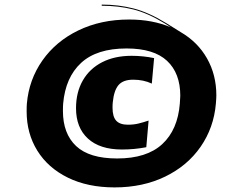

<svg xmlns="http://www.w3.org/2000/svg" viewBox="-20 -902 1023 836"><path d="M922 -487Q922 -475 920 -451Q911 -346 853.5 -263Q796 -180 699 -133Q602 -86 479 -86Q362 -86 275.5 -128.5Q189 -171 142.5 -246Q96 -321 96 -417Q96 -440 97 -451Q106 -555 164.5 -638.5Q223 -722 321 -769.5Q419 -817 542 -817Q644 -817 724 -783L699 -799Q624 -845 560 -861Q496 -877 423 -877V-882Q496 -882 562 -865Q628 -848 706 -800L767 -762Q841 -719 881.5 -647.5Q922 -576 922 -487ZM765 -485Q765 -583 707.5 -637Q650 -691 531 -691Q401 -691 333 -628Q265 -565 255 -451Q254 -440 254 -419Q254 -320 311.5 -266Q369 -212 490 -212Q619 -212 686.5 -274.5Q754 -337 763 -451Q765 -475 765 -485ZM553 -659Q603 -659 651 -649L641 -538Q605 -555 560 -555Q516 -555 496 -531.5Q476 -508 471 -456Q470 -448 470 -433Q470 -394 486 -376.5Q502 -359 537 -359Q562 -359 582.5 -364Q603 -369 627 -377L617 -261Q565 -251 511 -251Q415 -251 363 -298.5Q311 -346 311 -431Q311 -500 340.5 -551.5Q370 -603 424.5 -631Q479 -659 553 -659Z"/></svg>

Font: FFF_HK Layer Front
Style: Regular
Weight: 400
Italic angle: -5°
Designer: bBox Type GmbH
Foundry: bBox Type GmbH
Version: Version 0.002